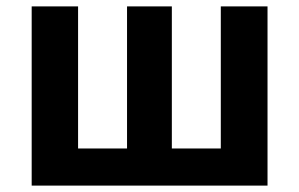

<svg xmlns="http://www.w3.org/2000/svg" viewBox="-20 -580 935 600"><path d="M79 0V-560H224V-116H377V-560H517V-116H670V-560H816V0Z"/></svg>

Font: Noto Sans SC
Style: Bold
Weight: 700
Designer: Ryoko NISHIZUKA  (kana, bopomofo & ideographs); Paul D. Hunt (Latin, Greek & Cyrillic); Sandoll Communications , Soo-you
Foundry: Adobe
Version: Version 2.004-H2;hotconv 1.0.118;makeotfexe 2.5.65603